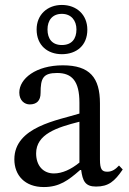

<svg xmlns="http://www.w3.org/2000/svg" viewBox="-20 -749 520 776"><path d="M157 7C221 7 257 -21 304 -62H308C314 -18 324 5 368 5C419 5 443 -16 476 -64L461 -80C447 -65 433 -55 414 -55C393 -55 384 -63 384 -104V-331C384 -435 343 -485 234 -485C125 -485 58 -431 58 -375C58 -342 80 -327 100 -327C128 -327 144 -342 144 -373C144 -433 154 -454 211 -454C271 -454 301 -421 301 -334V-290C215 -263 38 -237 38 -105C38 -41 80 7 157 7ZM230 -530C289 -530 333 -565 333 -629C333 -690 289 -729 230 -729C172 -729 128 -690 128 -630C128 -565 173 -530 230 -530ZM301 -92C267 -64 231 -48 198 -48C155 -48 126 -79 126 -129C126 -207 210 -234 301 -257ZM230 -567C191 -567 172 -592 172 -630C172 -666 191 -693 230 -693C268 -693 289 -666 289 -630C289 -592 270 -567 230 -567Z"/></svg>

Font: STIX Two Text
Style: Regular
Weight: 400
Designer: Ross Mills, John Hudson & Paul Hanslow, Tiro Typeworks Ltd; with prior portions MicroPress Inc., and Coen Hoffman.
Foundry: Tiro Typeworks Ltd
Version: Version 2.13 b171